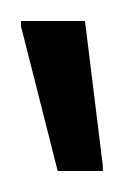

<svg xmlns="http://www.w3.org/2000/svg" viewBox="-20 -740 118 183"><path d="M35 -577 0 -715V-720H61L78 -582V-577Z"/></svg>

Font: Saira Ultra Condensed
Style: Regular
Weight: 400
Width: 1
Designer: Hector Gatti with collaboration of the Omnibus-Type team
Foundry: Omnibus-Type
Version: Version 1.001; ttfautohint (v1.8)